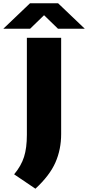

<svg xmlns="http://www.w3.org/2000/svg" viewBox="-91 -970 536 1168"><path d="M124.5 178 -5 90.5Q38 39 55.2 -15.5Q72.5 -70 72.5 -150V-740H281V-154.5Q281 -61 246.2 18.2Q211.5 97.5 124.5 178ZM-71 -795 91.5 -950H262.5L425 -795H262L177 -877.5L92 -795Z"/></svg>

Font: Encode Sans Expanded Expanded ExtraBold
Style: Regular
Weight: 800
Width: 7
Designer: Multiple Designers
Foundry: Impallari Type
Version: Version 3.000; ttfautohint (v1.8.3) -l 8 -r 50 -G 200 -x 14 